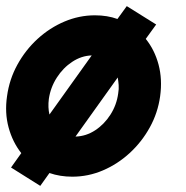

<svg xmlns="http://www.w3.org/2000/svg" viewBox="-28 -564 608 627"><path d="M103.5 43 8 -17 41.5 -64Q13 -100 0 -148Q-13 -196 -5 -250Q2.5 -305 28.8 -352.8Q55 -400.5 94.5 -436.8Q134 -473 182.2 -493.5Q230.5 -514 282 -514Q322.5 -514 355.5 -502L386 -544L482 -484L448 -437Q477 -401 489.8 -353Q502.5 -305 495 -250Q487.5 -195.5 461.2 -148Q435 -100.5 395.5 -64.2Q356 -28 308 -7.5Q260 13 208 13Q168 13 133.5 1ZM133.5 -190 271.5 -383Q238 -382 208 -362.2Q178 -342.5 157.5 -310.5Q137 -278.5 131.5 -241Q128 -213 133.5 -190ZM218.5 -118Q253 -119 282.8 -138.5Q312.5 -158 332.8 -189.8Q353 -221.5 358 -259Q360.5 -273.5 359.5 -286.2Q358.5 -299 356.5 -311Z"/></svg>

Font: Urbanist Black
Style: Italic
Weight: 900
Italic angle: -8°
Designer: Corey Hu
Foundry: Corey Hu
Version: Version 1.330; ttfautohint (v1.8.4.7-5d5b)